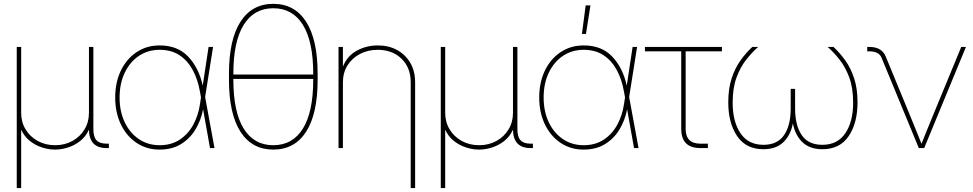

<svg xmlns="http://www.w3.org/2000/svg" viewBox="-20 -755 4962 979"><path d="M65.4 204.1V-515.6H87.9V-179.7Q87.9 -132.8 110.4 -95.5Q132.8 -58.1 172.1 -36.4Q211.4 -14.6 260.7 -14.6Q310.5 -14.6 349.6 -36.4Q388.7 -58.1 411.1 -95.5Q433.6 -132.8 433.6 -179.7V-515.6H456.1V-96.7Q456.1 -56.6 472.2 -39.6Q488.3 -22.5 523.4 -22.5H535.2V0H523.4Q434.6 0 433.6 -93.8Q416.5 -57.1 387.5 -34.9Q358.4 -12.7 325 -2.4Q291.5 7.8 260.7 7.8Q230 7.8 196.5 -2.4Q163.1 -12.7 134 -34.9Q105 -57.1 87.9 -93.8V204.1Z M793.9 7.8Q727.5 7.8 676.3 -26.6Q625 -61 596.2 -121.1Q567.4 -181.2 567.4 -257.8Q567.4 -335 596.2 -394.8Q625 -454.6 676.3 -489Q727.5 -523.4 793.9 -523.4Q885.7 -523.4 939.9 -466.1Q994.1 -408.7 1013.7 -318.4L1043.5 -515.6H1066.4L1025.9 -260.3L1073.7 0H1050.8L1015.6 -197.8Q1004.4 -140.1 975.8 -93.5Q947.3 -46.9 901.6 -19.5Q856 7.8 793.9 7.8ZM1004.9 -258.3 999.5 -287.6Q988.8 -349.6 962.9 -397.7Q937 -445.8 895.3 -473.4Q853.5 -501 793.9 -501Q734.4 -501 688.2 -470Q642.1 -439 616 -384Q589.8 -329.1 589.8 -257.8Q589.8 -186.5 616 -131.6Q642.1 -76.7 688.2 -45.7Q734.4 -14.6 793.9 -14.6Q853.5 -14.6 896.5 -43Q939.5 -71.3 965.3 -118.9Q991.2 -166.5 999.5 -223.1Z M1373.5 7.8Q1264.6 7.8 1206.1 -83.5Q1147.5 -174.8 1147.5 -348.1V-379.4Q1147.5 -552.7 1206.1 -644Q1264.6 -735.4 1373.5 -735.4Q1482.4 -735.4 1541 -644Q1599.6 -552.7 1599.6 -379.4V-348.1Q1599.6 -174.8 1541 -83.5Q1482.4 7.8 1373.5 7.8ZM1373.5 -14.6Q1472.2 -14.6 1524.7 -99.6Q1577.1 -184.6 1577.1 -348.1V-352.5H1169.9V-348.1Q1169.9 -184.6 1222.4 -99.6Q1274.9 -14.6 1373.5 -14.6ZM1169.9 -375H1577.1V-379.4Q1577.1 -543 1524.7 -627.9Q1472.2 -712.9 1373.5 -712.9Q1274.9 -712.9 1222.4 -627.9Q1169.9 -543 1169.9 -379.4Z M1728.5 -335.9V0H1706.1V-515.6H1728.5V-415.5Q1750 -469.7 1799.3 -496.6Q1848.6 -523.4 1906.2 -523.4Q1962.4 -523.4 2005.1 -499.8Q2047.9 -476.1 2072.3 -434.1Q2096.7 -392.1 2096.7 -335.9V204.1H2074.2V-335.9Q2074.2 -410.2 2027.3 -455.6Q1980.5 -501 1906.2 -501Q1855.5 -501 1815.2 -479.7Q1774.9 -458.5 1751.7 -421.1Q1728.5 -383.8 1728.5 -335.9Z M2227.5 204.1V-515.6H2250V-179.7Q2250 -132.8 2272.5 -95.5Q2294.9 -58.1 2334.2 -36.4Q2373.5 -14.6 2422.9 -14.6Q2472.7 -14.6 2511.7 -36.4Q2550.8 -58.1 2573.2 -95.5Q2595.7 -132.8 2595.7 -179.7V-515.6H2618.2V-96.7Q2618.2 -56.6 2634.3 -39.6Q2650.4 -22.5 2685.5 -22.5H2697.3V0H2685.5Q2596.7 0 2595.7 -93.8Q2578.6 -57.1 2549.6 -34.9Q2520.5 -12.7 2487.1 -2.4Q2453.6 7.8 2422.9 7.8Q2392.1 7.8 2358.6 -2.4Q2325.2 -12.7 2296.1 -34.9Q2267.1 -57.1 2250 -93.8V204.1Z M2956.1 7.8Q2889.6 7.8 2838.4 -26.6Q2787.1 -61 2758.3 -121.1Q2729.5 -181.2 2729.5 -257.8Q2729.5 -335 2758.3 -394.8Q2787.1 -454.6 2838.4 -489Q2889.6 -523.4 2956.1 -523.4Q3047.9 -523.4 3102.1 -466.1Q3156.2 -408.7 3175.8 -318.4L3205.6 -515.6H3228.5L3188 -260.3L3235.8 0H3212.9L3177.7 -197.8Q3166.5 -140.1 3137.9 -93.5Q3109.4 -46.9 3063.7 -19.5Q3018.1 7.8 2956.1 7.8ZM3167 -258.3 3161.6 -287.6Q3150.9 -349.6 3125 -397.7Q3099.1 -445.8 3057.4 -473.4Q3015.6 -501 2956.1 -501Q2896.5 -501 2850.3 -470Q2804.2 -439 2778.1 -384Q2752 -329.1 2752 -257.8Q2752 -186.5 2778.1 -131.6Q2804.2 -76.7 2850.3 -45.7Q2896.5 -14.6 2956.1 -14.6Q3015.6 -14.6 3058.6 -43Q3101.6 -71.3 3127.4 -118.9Q3153.3 -166.5 3161.6 -223.1ZM2947.3 -582 2966.3 -727.5H2990.7L2967.8 -582Z M3551.3 0Q3453.6 0 3453.6 -97.7V-493.2H3268.6V-515.6H3661.1V-493.2H3476.1V-97.7Q3476.1 -22.5 3551.3 -22.5H3589.4V0Z M3872.6 5.9Q3784.2 5.9 3738.8 -60.8Q3693.4 -127.4 3693.4 -233.4Q3693.4 -303.2 3710.7 -355.7Q3728 -408.2 3756.1 -447.3Q3784.2 -486.3 3815.9 -515.6H3845.7Q3815.4 -488.8 3785.4 -451.2Q3755.4 -413.6 3735.6 -360.1Q3715.8 -306.6 3715.8 -231.4Q3715.8 -134.8 3755.6 -75.7Q3795.4 -16.6 3872.6 -16.6Q3944.3 -16.6 3978 -66.2Q4011.7 -115.7 4011.7 -201.2V-301.8H4034.2V-201.2Q4034.2 -115.7 4067.9 -66.2Q4101.6 -16.6 4173.3 -16.6Q4250.5 -16.6 4290.3 -75.7Q4330.1 -134.8 4330.1 -231.4Q4330.1 -306.6 4310.3 -360.1Q4290.5 -413.6 4260.7 -451.2Q4231 -488.8 4200.2 -515.6H4230Q4261.7 -486.3 4289.8 -447.3Q4317.9 -408.2 4335.2 -355.7Q4352.5 -303.2 4352.5 -233.4Q4352.5 -127.4 4307.4 -60.8Q4262.2 5.9 4173.3 5.9Q4108.4 5.9 4071 -30.5Q4033.7 -66.9 4022.9 -126.5Q4012.2 -66.9 3974.9 -30.5Q3937.5 5.9 3872.6 5.9Z M4665 0 4474.6 -461.4Q4460.9 -493.2 4413.6 -493.2H4401.9V-515.6H4413.6Q4476.1 -515.6 4496.1 -467.3L4621.1 -164.1Q4635.3 -129.4 4649.9 -93.3Q4664.6 -57.1 4678.7 -22Q4692.9 -57.1 4707.3 -93Q4721.7 -128.9 4736.3 -164.1L4881.3 -515.6H4905.3L4692.4 0Z"/></svg>

Font: Inter Display Thin
Style: Regular
Weight: 100
Designer: Rasmus Andersson
Foundry: rsms
Version: Version 4.000;git-a52131595